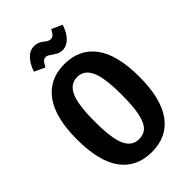

<svg xmlns="http://www.w3.org/2000/svg" viewBox="-270 -1005 1119 1119"><g transform="rotate(-45 290.0 -445.5)"><path d="M548 -346Q548 -166 481 -75Q414 16 290 16Q165 16 98.5 -74Q32 -164 32 -346Q32 -525 99 -616.5Q166 -708 290 -708Q414 -708 481 -618Q548 -528 548 -346ZM179 -346Q179 -205 206 -147.5Q233 -90 290 -90Q329 -90 353 -114Q377 -138 389 -194Q401 -250 401 -346Q401 -485 374 -543.5Q347 -602 290 -602Q233 -602 206 -543.5Q179 -485 179 -346ZM285 -793Q270 -804 261 -809Q252 -814 243 -814Q229 -814 220 -804.5Q211 -795 199 -772L134 -802Q150 -850 177.5 -878.5Q205 -907 240 -907Q271 -907 296 -887Q309 -876 318.5 -871Q328 -866 338 -866Q351 -866 360.5 -875.5Q370 -885 381 -906L446 -877Q430 -827 402.5 -799.5Q375 -772 341 -772Q324 -772 311.5 -777.5Q299 -783 285 -793Z"/></g></svg>

Font: Fira Sans Compressed SemiBold
Style: Regular
Weight: 600
Width: 1
Designer: bBox Type GmbH & Carrois Corporate GbR & Edenspiekermann AG
Foundry: bBox Type GmbH & Carrois Corporate GbR & Edenspiekermann AG
Version: Version 4.301